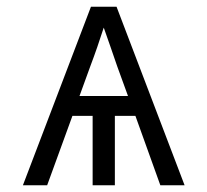

<svg xmlns="http://www.w3.org/2000/svg" viewBox="-20 -550 616 570"><path d="M48 0H120L195 -206H255V0H321V-206H382L456 0H528L326 -530H250ZM216 -265 248 -353Q259 -382 269 -411Q279 -440 288 -468Q298 -440 308 -411Q318 -382 328 -353L360 -265Z"/></svg>

Font: Iosevka Sparkle Light
Style: Regular
Weight: 300
Designer: Belleve Invis
Foundry: Belleve Invis
Version: Version 4.5.0; ttfautohint (v1.8.3)